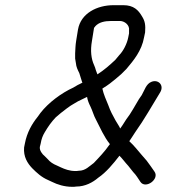

<svg xmlns="http://www.w3.org/2000/svg" viewBox="-20 -699 666 741"><path d="M356 -412 350 -428C348 -435 346 -442 343 -448C332 -472 328 -503 335 -542L343 -592C345 -593 346 -595 348 -598C362 -613 383 -618 409 -618H443C461 -618 481 -602 478 -582V-570L475 -555C470 -529 455 -501 440 -486L425 -468C404 -448 381 -428 356 -412ZM404 -143C404 -142 403 -140 402 -140C385 -115 362 -91 342 -70C325 -58 310 -40 284 -40C279 -39 275 -39 270 -39C249 -39 230 -46 215 -53L200 -60C185 -66 173 -74 164 -85L152 -97C144 -103 131 -119 134 -133L137 -145C140 -163 145 -176 153 -189C166 -211 178 -228 195 -246L215 -263C226 -272 252 -292 264 -298L281 -308C295 -314 302 -319 316 -325C318 -312 323 -300 329 -288C337 -272 342 -252 350 -238C366 -207 382 -170 404 -143ZM444 -203C440 -213 430 -226 426 -234C415 -254 406 -270 398 -293C390 -313 380 -334 375 -357C377 -358 379 -360 381 -361C396 -370 413 -383 427 -395L448 -413L468 -433C495 -465 527 -503 536 -555L540 -574C542 -602 540 -617 528 -636C514 -660 496 -679 456 -679H418C355 -679 292 -648 281 -585L274 -542C271 -524 271 -510 270 -493V-473L273 -455C274 -441 280 -429 286 -417L291 -401C293 -394 295 -388 297 -382C298 -381 298 -381 298 -380C291 -376 284 -373 280 -371L263 -361C217 -340 167 -303 136 -263L126 -249C104 -222 84 -188 76 -145L73 -130C70 -94 86 -69 104 -50C122 -32 140 -15 166 -4L181 3C201 13 228 22 259 22C264 22 269 22 274 21C309 21 338 5 359 -13C390 -34 417 -67 441 -98C454 -85 461 -74 475 -59L494 -35C506 -23 513 -10 522 3C542 32 597 -8 576 -37C566 -52 557 -64 546 -79L526 -102C518 -112 510 -121 504 -128C496 -137 488 -146 479 -154C482 -159 486 -164 489 -169L502 -189C537 -238 567 -292 599 -344C614 -371 590 -394 564 -383C544 -375 538 -351 527 -332L516 -316C500 -290 486 -262 467 -238L453 -216C450 -212 447 -208 444 -203Z"/></svg>

Font: Blanket
Style: Obl
Weight: 400
Foundry: Cannot Into Space Fonts
Version: Version 0.9